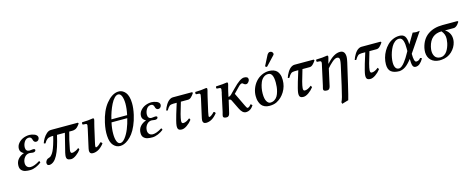

<svg xmlns="http://www.w3.org/2000/svg" viewBox="-39 -1502 6266 2544"><g transform="rotate(-15 3094.0 -229.5)"><path d="M152.8 -95.2Q152.8 -64.5 170.7 -45.7Q188.5 -26.9 219.2 -26.9Q269.5 -26.9 344.2 -74.2Q356 -67.4 356 -50.8Q323.7 -24.9 281.7 -6.8Q239.7 11.2 203.1 11.2Q184.6 11.2 169.4 10Q154.3 8.8 137.5 5.4Q120.6 2 108.2 -4.9Q95.7 -11.7 85.2 -22Q74.7 -32.2 69.3 -47.9Q64 -63.5 64 -84Q64 -137.2 95 -173.6Q126 -210 178.2 -228Q127.9 -252.9 127.9 -298.8Q127.9 -342.3 156.7 -376Q185.5 -409.7 226.1 -425.8Q266.6 -441.9 309.1 -441.9Q323.7 -441.9 341.3 -438.2Q358.9 -434.6 377 -427.7Q395 -420.9 407 -408Q418.9 -395 418.9 -378.9Q418.9 -359.9 406.5 -345.5Q394 -331.1 375 -331.1Q356.9 -331.1 347.4 -343.3Q337.9 -355.5 335.2 -370.1Q332.5 -384.8 322.5 -397Q312.5 -409.2 293.9 -409.2Q253.9 -409.2 231 -373.3Q208 -337.4 208 -294.9Q208 -269.5 221.2 -255.4Q234.4 -241.2 258.8 -241.2Q266.6 -241.2 282.7 -243.7Q298.8 -246.1 307.1 -246.1Q335 -246.1 335 -230Q335 -216.3 323.2 -209.7Q311.5 -203.1 295.9 -203.1Q288.6 -203.1 273.4 -206.1Q258.3 -209 250 -209Q207 -209 179.9 -174.1Q152.8 -139.2 152.8 -95.2Z M972.7 -432.1 981 -419.9Q960.9 -390.6 943.1 -373.8Q925.3 -356.9 902.8 -352.1Q889.6 -348.1 872.1 -348.1H832Q801.3 -242.2 778.8 -117.2Q775.4 -97.2 776.9 -86.9Q779.8 -65.9 796.9 -65.9Q805.2 -65.9 816.4 -68.1Q827.6 -70.3 848.4 -80.1Q869.1 -89.8 888.7 -106Q897.9 -101.1 899.9 -84Q876.5 -49.8 837.4 -20.3Q798.3 9.3 767.1 11.2Q755.9 11.2 747.1 9.8Q724.1 7.3 712.6 -3.7Q701.2 -14.6 700.7 -36.1Q699.7 -52.2 708 -91.8Q731 -191.9 772 -348.1H664.1Q623.5 -168.5 576.9 -81.5Q530.3 5.4 467.8 11.2Q435.5 11.2 433.1 -14.2Q431.6 -20 431.6 -26.9Q441.9 -70.8 478 -80.1Q489.7 -83 498.8 -88.1Q507.8 -93.3 522.5 -110.4Q537.1 -127.4 550.3 -154.3Q563.5 -181.2 579.8 -231Q596.2 -280.8 611.8 -348.1H590.8Q584 -348.1 580.1 -347.2Q549.3 -345.2 527.6 -328.9Q505.9 -312.5 487.8 -278.8Q474.6 -277.3 465.8 -286.1Q476.6 -317.9 495.1 -348.9Q513.7 -379.9 540.8 -404.5Q567.9 -429.2 594.7 -431.2Q600.6 -432.1 613.8 -432.1Z M1168.9 -319.8 1124.5 -124Q1114.7 -80.1 1114.7 -68.8Q1114.7 -54.2 1124.5 -54.2Q1133.8 -54.2 1153.6 -68.1Q1173.3 -82 1191.9 -103Q1210 -103 1216.8 -82Q1145.5 9.8 1062.5 9.8Q1017.6 9.8 1017.6 -35.2Q1017.6 -50.8 1032.7 -115.2L1078.6 -320.8Q1086.9 -363.3 1086.9 -367.2Q1086.9 -386.7 1068.8 -388.2L1028.8 -391.1Q1024.4 -397.9 1024.2 -407.2Q1023.9 -416.5 1028.8 -422.9Q1116.2 -424.8 1178.7 -436Q1192.9 -436 1192.9 -419.9Q1192.9 -413.6 1189.7 -401.1Q1186.5 -388.7 1180.2 -365.2Q1173.8 -341.8 1168.9 -319.8Z M1620.6 -320.8H1404.8Q1386.7 -242.2 1386.7 -168Q1386.7 -104 1402.3 -64.9Q1418 -25.9 1448.7 -25.9Q1480.5 -25.9 1515.1 -70.3Q1549.8 -114.7 1576.7 -180.9Q1603.5 -247.1 1620.6 -320.8ZM1584.5 -655.8Q1558.6 -655.8 1531.7 -627.9Q1504.9 -600.1 1482.7 -555.4Q1460.4 -510.7 1442.6 -460.2Q1424.8 -409.7 1413.6 -359.9H1629.4Q1647.5 -442.9 1647.5 -515.1Q1646.5 -579.1 1630.4 -617.4Q1614.3 -655.8 1584.5 -655.8ZM1319.3 -340.8Q1354 -497.1 1427.7 -588.1Q1501.5 -679.2 1580.6 -690.9Q1599.6 -692.9 1609.4 -691.9Q1633.3 -689.9 1654.3 -678.2Q1675.3 -666.5 1693.4 -644.3Q1711.4 -622.1 1722.2 -584Q1732.9 -545.9 1733.4 -496.1Q1734.9 -429.7 1715.3 -340.8Q1697.8 -263.7 1670.4 -201.7Q1643.1 -139.6 1613.8 -100.8Q1584.5 -62 1551.5 -35.9Q1518.6 -9.8 1490 0.7Q1461.4 11.2 1435.5 11.2Q1382.8 11.2 1344.7 -31.5Q1306.6 -74.2 1301.8 -163.1Q1296.9 -241.2 1319.3 -340.8Z M1828.1 -95.2Q1828.1 -64.5 1845.9 -45.7Q1863.8 -26.9 1894.5 -26.9Q1944.8 -26.9 2019.5 -74.2Q2031.2 -67.4 2031.2 -50.8Q1999 -24.9 1957 -6.8Q1915 11.2 1878.4 11.2Q1859.9 11.2 1844.7 10Q1829.6 8.8 1812.7 5.4Q1795.9 2 1783.4 -4.9Q1771 -11.7 1760.5 -22Q1750 -32.2 1744.6 -47.9Q1739.3 -63.5 1739.3 -84Q1739.3 -137.2 1770.3 -173.6Q1801.3 -210 1853.5 -228Q1803.2 -252.9 1803.2 -298.8Q1803.2 -342.3 1832 -376Q1860.8 -409.7 1901.4 -425.8Q1941.9 -441.9 1984.4 -441.9Q1999 -441.9 2016.6 -438.2Q2034.2 -434.6 2052.2 -427.7Q2070.3 -420.9 2082.3 -408Q2094.2 -395 2094.2 -378.9Q2094.2 -359.9 2081.8 -345.5Q2069.3 -331.1 2050.3 -331.1Q2032.2 -331.1 2022.7 -343.3Q2013.2 -355.5 2010.5 -370.1Q2007.8 -384.8 1997.8 -397Q1987.8 -409.2 1969.2 -409.2Q1929.2 -409.2 1906.2 -373.3Q1883.3 -337.4 1883.3 -294.9Q1883.3 -269.5 1896.5 -255.4Q1909.7 -241.2 1934.1 -241.2Q1941.9 -241.2 1958 -243.7Q1974.1 -246.1 1982.4 -246.1Q2010.3 -246.1 2010.3 -230Q2010.3 -216.3 1998.5 -209.7Q1986.8 -203.1 1971.2 -203.1Q1963.9 -203.1 1948.7 -206.1Q1933.6 -209 1925.3 -209Q1882.3 -209 1855.2 -174.1Q1828.1 -139.2 1828.1 -95.2Z M2306.2 -348.1H2257.3Q2224.1 -348.1 2206.8 -335Q2189.5 -321.8 2164.1 -279.8Q2147 -283.2 2145 -286.1Q2150.9 -304.2 2158.9 -322Q2167 -339.8 2179.4 -360.1Q2191.9 -380.4 2205.8 -395.5Q2219.7 -410.6 2238 -420.9Q2256.3 -431.2 2275.4 -431.2H2539.1L2547.4 -418.9Q2526.4 -386.7 2505.6 -367.4Q2484.9 -348.1 2460.9 -348.1H2363.3Q2303.2 -155.3 2300.3 -105Q2295.9 -65.9 2321.3 -65.9Q2361.8 -65.9 2411.1 -106.9Q2414.1 -105.5 2418.5 -97.2Q2422.9 -88.9 2423.3 -83Q2392.6 -43 2353 -15.9Q2313.5 11.2 2283.2 11.2Q2249 11.2 2235.8 -4.4Q2222.7 -20 2226.1 -58.1Q2227.5 -77.6 2238.5 -121.1Q2249.5 -164.6 2261 -202.6Q2272.5 -240.7 2287.8 -289.3Q2303.2 -337.9 2306.2 -348.1Z M2722.2 -319.8 2677.7 -124Q2668 -80.1 2668 -68.8Q2668 -54.2 2677.7 -54.2Q2687 -54.2 2706.8 -68.1Q2726.6 -82 2745.1 -103Q2763.2 -103 2770 -82Q2698.7 9.8 2615.7 9.8Q2570.8 9.8 2570.8 -35.2Q2570.8 -50.8 2585.9 -115.2L2631.8 -320.8Q2640.1 -363.3 2640.1 -367.2Q2640.1 -386.7 2622.1 -388.2L2582 -391.1Q2577.6 -397.9 2577.4 -407.2Q2577.1 -416.5 2582 -422.9Q2669.4 -424.8 2731.9 -436Q2746.1 -436 2746.1 -419.9Q2746.1 -413.6 2742.9 -401.1Q2739.7 -388.7 2733.4 -365.2Q2727.1 -341.8 2722.2 -319.8Z M3004.9 -319.8 2988.8 -246.1Q2992.7 -246.1 2996.6 -246.8Q3000.5 -247.6 3004.6 -249.3Q3008.8 -251 3011.7 -252.4Q3014.6 -253.9 3018.8 -257.3Q3022.9 -260.7 3025.1 -262.5Q3027.3 -264.2 3031.7 -268.3Q3036.1 -272.5 3037.6 -274.2Q3039.1 -275.9 3043.5 -280.5Q3047.9 -285.2 3048.8 -286.1L3097.7 -335Q3199.2 -440.9 3252.9 -440.9Q3308.6 -440.9 3308.6 -402.8Q3308.6 -385.7 3293.5 -366.9Q3278.3 -348.1 3261.7 -348.1Q3249.5 -348.1 3240.7 -352.1Q3231.9 -356 3227.8 -360.6Q3223.6 -365.2 3217.8 -369.1Q3211.9 -373 3204.6 -373Q3185.5 -373 3151.9 -336.9L3080.6 -263.2L3167 -83Q3184.1 -47.9 3189.9 -43Q3193.4 -40 3198.7 -40Q3218.8 -40 3244.6 -75.2Q3256.3 -74.2 3267.6 -56.2Q3225.6 9.8 3161.6 9.8Q3113.8 9.8 3078.6 -64L3017.6 -189Q3009.8 -209 2981.9 -209L2947.8 -62Q2947.3 -60.1 2944.8 -49.3Q2942.4 -38.6 2941.4 -34.9Q2940.4 -31.2 2937.5 -22.2Q2934.6 -13.2 2931.4 -9Q2928.2 -4.9 2923.3 0.2Q2918.5 5.4 2912.1 7.6Q2905.8 9.8 2897.9 9.8Q2849.6 9.8 2849.6 -17.1Q2849.6 -22.5 2851.8 -32.5Q2854 -42.5 2857.4 -54.7Q2860.8 -66.9 2861.8 -69.8L2913.6 -310.1L2917 -319.8Q2924.8 -355 2924.8 -367.2Q2924.8 -387.7 2906.7 -389.2L2866.7 -392.1Q2862.3 -398.9 2862.1 -407.7Q2861.8 -416.5 2866.7 -422.9Q2967.3 -427.2 3016.6 -436Q3029.8 -436 3029.8 -419.9Q3029.8 -413.6 3026.4 -401.1Q3022.9 -388.7 3016.4 -365.5Q3009.8 -342.3 3004.9 -319.8Z M3437.5 -169.9Q3437.5 -97.2 3458.5 -63Q3479.5 -28.8 3505.9 -28.8Q3539.1 -28.8 3564.7 -45.4Q3590.3 -62 3604.7 -86.9Q3619.1 -111.8 3628.4 -145.5Q3637.7 -179.2 3640.6 -208.3Q3643.6 -237.3 3643.6 -267.1Q3643.6 -402.8 3574.7 -402.8Q3537.6 -402.8 3509.5 -380.1Q3481.4 -357.4 3466.6 -320.8Q3451.7 -284.2 3444.6 -246.1Q3437.5 -208 3437.5 -169.9ZM3339.8 -162.1Q3339.8 -215.3 3359.1 -265.6Q3378.4 -315.9 3411.9 -354.2Q3445.3 -392.6 3493.2 -415.8Q3541 -439 3594.7 -439Q3630.4 -439 3657.2 -429Q3684.1 -418.9 3699.7 -403.3Q3715.3 -387.7 3725.1 -365.5Q3734.9 -343.3 3738.3 -322.5Q3741.7 -301.8 3741.7 -277.8Q3741.7 -189 3697.5 -117.2Q3653.3 -45.4 3585.4 -11.2L3578.6 -7.8Q3540 9.8 3483.4 9.8Q3447.3 9.8 3419.9 -2.9Q3392.6 -15.6 3377.9 -34.2Q3363.3 -52.7 3354 -77.6Q3344.7 -102.5 3342.3 -122.3Q3339.8 -142.1 3339.8 -162.1ZM3650.4 -670.9Q3662.1 -682.6 3680.7 -679.2Q3692.9 -677.7 3701.9 -668.9Q3710.9 -660.2 3712.4 -648.9Q3713.9 -644.5 3713.9 -641.1Q3711.9 -632.8 3705.6 -626L3593.8 -506.8Q3587.9 -499 3581.5 -499Q3576.2 -499 3570.3 -502.9Q3564.5 -506.8 3564.5 -511.2V-512.2V-514.2Q3564.5 -515.1 3564.9 -516.6Q3565.4 -518.1 3565.4 -519Q3565.9 -520 3567.1 -522Q3568.4 -523.9 3568.8 -524.9L3633.8 -651.9Q3639.6 -661.6 3650.4 -670.9Z M3974.1 -348.1H3925.3Q3892.1 -348.1 3874.8 -335Q3857.4 -321.8 3832 -279.8Q3814.9 -283.2 3813 -286.1Q3818.8 -304.2 3826.9 -322Q3835 -339.8 3847.4 -360.1Q3859.9 -380.4 3873.8 -395.5Q3887.7 -410.6 3906 -420.9Q3924.3 -431.2 3943.4 -431.2H4207L4215.3 -418.9Q4194.3 -386.7 4173.6 -367.4Q4152.8 -348.1 4128.9 -348.1H4031.2Q3971.2 -155.3 3968.3 -105Q3963.9 -65.9 3989.3 -65.9Q4029.8 -65.9 4079.1 -106.9Q4082 -105.5 4086.4 -97.2Q4090.8 -88.9 4091.3 -83Q4060.5 -43 4021 -15.9Q3981.4 11.2 3951.2 11.2Q3917 11.2 3903.8 -4.4Q3890.6 -20 3894 -58.1Q3895.5 -77.6 3906.5 -121.1Q3917.5 -164.6 3929 -202.6Q3940.4 -240.7 3955.8 -289.3Q3971.2 -337.9 3974.1 -348.1Z M4381.8 -329.1H4385.7Q4482.9 -439.9 4568.8 -439.9Q4638.7 -439.9 4638.7 -353Q4638.7 -330.6 4627.9 -282.2L4562 2Q4525.9 156.7 4510.7 207L4421.9 232.9L4416 210Q4428.2 188.5 4440.4 145Q4452.6 101.6 4475.1 2L4536.1 -271Q4544.9 -312.5 4544.9 -338.9Q4544.9 -375 4509.8 -375Q4482.9 -375 4442.4 -339.8Q4401.9 -304.7 4371.1 -267.1L4325.7 -62Q4325.2 -59.6 4323 -49.1Q4320.8 -38.6 4319.6 -34.4Q4318.4 -30.3 4315.4 -21.5Q4312.5 -12.7 4309.3 -8.8Q4306.2 -4.9 4301.3 0.5Q4296.4 5.9 4289.8 7.8Q4283.2 9.8 4274.9 9.8Q4225.1 9.8 4225.1 -17.1Q4225.1 -23.9 4226.8 -31.7Q4228.5 -39.6 4231.4 -50Q4234.4 -60.5 4235.8 -66.9L4291 -319.8Q4299.8 -352.5 4299.8 -367.2Q4299.8 -376 4294.7 -381.8Q4289.6 -387.7 4280.8 -388.2L4240.7 -391.1Q4236.3 -397.9 4236.1 -407.2Q4235.8 -416.5 4240.7 -422.9Q4331.5 -424.8 4391.1 -436Q4404.8 -436 4404.8 -419.9Q4404.8 -414.1 4401.6 -402.3Q4398.4 -390.6 4392.3 -369.6Q4386.2 -348.6 4381.8 -329.1Z M4892.6 -348.1H4843.8Q4810.5 -348.1 4793.2 -335Q4775.9 -321.8 4750.5 -279.8Q4733.4 -283.2 4731.4 -286.1Q4737.3 -304.2 4745.4 -322Q4753.4 -339.8 4765.9 -360.1Q4778.3 -380.4 4792.2 -395.5Q4806.2 -410.6 4824.5 -420.9Q4842.8 -431.2 4861.8 -431.2H5125.5L5133.8 -418.9Q5112.8 -386.7 5092 -367.4Q5071.3 -348.1 5047.4 -348.1H4949.7Q4889.6 -155.3 4886.7 -105Q4882.3 -65.9 4907.7 -65.9Q4948.2 -65.9 4997.6 -106.9Q5000.5 -105.5 5004.9 -97.2Q5009.3 -88.9 5009.8 -83Q4979 -43 4939.5 -15.9Q4899.9 11.2 4869.6 11.2Q4835.4 11.2 4822.3 -4.4Q4809.1 -20 4812.5 -58.1Q4814 -77.6 4825 -121.1Q4835.9 -164.6 4847.4 -202.6Q4858.9 -240.7 4874.3 -289.3Q4889.6 -337.9 4892.6 -348.1Z M5412.6 -179.2 5435.5 -219.2V-256.8Q5435.5 -287.6 5433.1 -311Q5430.7 -334.5 5424.1 -357.4Q5417.5 -380.4 5403.6 -393.1Q5389.6 -405.8 5369.1 -405.8Q5338.4 -405.8 5311.3 -384.8Q5284.2 -363.8 5265.9 -331.5Q5247.6 -299.3 5234.1 -260.3Q5220.7 -221.2 5214.6 -185.3Q5208.5 -149.4 5208.5 -121.1Q5208.5 -76.7 5223.6 -50.8Q5238.8 -24.9 5270.5 -24.9Q5288.6 -24.9 5310.5 -42.2Q5332.5 -59.6 5353 -87.2Q5373.5 -114.7 5387.5 -136.5Q5401.4 -158.2 5412.6 -179.2ZM5383.3 -441.9Q5436 -441.9 5458.5 -409.4Q5481 -377 5482.4 -312L5483.4 -297.9L5566.4 -437Q5572.3 -436 5584.7 -434.3Q5597.2 -432.6 5602.5 -432.1L5616.2 -431.2Q5623.5 -431.2 5640.1 -433.6Q5656.7 -436 5663.6 -436L5482.4 -168.9Q5482.4 -54.2 5515.1 -54.2Q5532.7 -54.2 5546.1 -61Q5559.6 -67.9 5575.2 -86.9Q5590.3 -85.4 5597.2 -74.2Q5571.8 -31.7 5546.1 -10.3Q5520.5 11.2 5490.2 11.2Q5460 11.2 5449.7 -17.1Q5439.5 -45.4 5439.5 -109.9Q5390.6 -46.9 5351.1 -19.8Q5311.5 7.3 5267.6 11.2Q5193.8 11.2 5154.5 -19Q5115.2 -49.3 5115.2 -121.1Q5115.2 -165 5127.4 -210.7Q5139.6 -256.3 5163.3 -297.6Q5187 -338.9 5219 -371.3Q5251 -403.8 5293.7 -422.9Q5336.4 -441.9 5383.3 -441.9Z M5840.3 -24.9Q5867.7 -24.9 5890.9 -39.6Q5914.1 -54.2 5929.4 -76.7Q5944.8 -99.1 5956.3 -128.2Q5967.8 -157.2 5973.4 -184.8Q5979 -212.4 5980.5 -237.8Q5981.9 -273.4 5972.2 -300.3Q5962.4 -327.1 5940.4 -354Q5790 -354 5751.5 -193.8Q5744.1 -158.2 5744.1 -143.1Q5743.2 -120.1 5747.8 -99.9Q5752.4 -79.6 5763.2 -62.3Q5773.9 -44.9 5793.7 -34.9Q5813.5 -24.9 5840.3 -24.9ZM6108.4 -354H5987.3Q6019.5 -335.4 6040.5 -302.5Q6061.5 -269.5 6063.5 -226.1Q6064.9 -202.1 6059.1 -174.8Q6043.5 -104.5 5986.8 -50.5Q5930.2 3.4 5846.2 9.8Q5831.5 11.2 5816.4 11.2Q5743.2 8.3 5701.4 -32.7Q5659.7 -73.7 5658.2 -141.1Q5658.2 -168.5 5664.1 -200.2Q5690.4 -316.4 5771.5 -373.8Q5852.5 -431.2 5975.1 -431.2H6180.2L6188.5 -418.9Q6172.9 -397 6163.8 -385.7Q6154.8 -374.5 6139.6 -364.3Q6124.5 -354 6108.4 -354Z"/></g></svg>

Font: Common Serif Medium
Style: Italic
Weight: 500
Italic angle: -12°
Designer: Philipp H. Poll, Khaled Hosny
Foundry: Stefan Peev, Context Ltd.
Version: Version 1.026